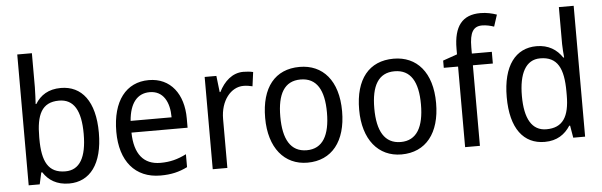

<svg xmlns="http://www.w3.org/2000/svg" viewBox="-49 -933 3485 1111"><g transform="rotate(-5 1693.5 -377.5)"><path d="M163 -563V-760H78V0H142L157 -68H163C193 -21 241 10 313 10C433 10 509 -86 509 -268C509 -451 433 -545 312 -545C240 -545 193 -514 163 -465H159C160 -490 163 -527 163 -563ZM295 -473C381 -473 421 -405 421 -269C421 -132 380 -62 297 -62C197 -62 163 -131 163 -263V-273C163 -401 194 -473 295 -473Z M823 -546C691 -546 610 -443 610 -264C610 -94 696 10 843 10C906 10 951 -1 1000 -25V-100C950 -75 906 -63 849 -63C752 -63 699 -127 697 -252H1023V-306C1023 -447 950 -546 823 -546ZM822 -476C901 -476 936 -409 936 -320H698C706 -421 749 -476 822 -476Z M1372 -546C1308 -546 1260 -501 1230 -441H1226L1215 -536H1147V0H1232V-284C1232 -391 1293 -465 1366 -465C1383 -465 1403 -462 1418 -458L1429 -540C1412 -544 1391 -546 1372 -546Z M1922 -269C1922 -448 1833 -546 1699 -546C1556 -546 1475 -446 1475 -269C1475 -95 1563 10 1697 10C1839 10 1922 -95 1922 -269ZM1563 -269C1563 -400 1604 -473 1698 -473C1792 -473 1834 -400 1834 -269C1834 -138 1792 -62 1699 -62C1605 -62 1563 -138 1563 -269Z M2468 -269C2468 -448 2379 -546 2245 -546C2102 -546 2021 -446 2021 -269C2021 -95 2109 10 2243 10C2385 10 2468 -95 2468 -269ZM2109 -269C2109 -400 2150 -473 2244 -473C2338 -473 2380 -400 2380 -269C2380 -138 2338 -62 2245 -62C2151 -62 2109 -138 2109 -269Z M2815 -468V-536H2699V-572C2699 -659 2721 -693 2772 -693C2796 -693 2821 -687 2841 -680L2863 -748C2837 -757 2805 -765 2768 -765C2664 -765 2613 -703 2613 -570V-539L2530 -510V-468H2613V0H2699V-468Z M3075 10C3147 10 3193 -23 3224 -71H3229L3241 0H3310V-760H3224V-545C3224 -524 3227 -489 3229 -467H3224C3193 -514 3145 -546 3075 -546C2954 -546 2878 -450 2878 -267C2878 -84 2953 10 3075 10ZM3091 -62C3007 -62 2966 -134 2966 -266C2966 -396 3006 -474 3090 -474C3191 -474 3225 -404 3225 -269V-248C3225 -123 3186 -62 3091 -62Z"/></g></svg>

Font: Noto Sans Devanagari SemiCondensed
Style: Regular
Weight: 400
Width: 4
Designer: Jelle Bosma - Monotype Design Team
Foundry: Monotype Imaging Inc.
Version: Version 2.004